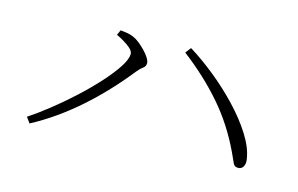

<svg xmlns="http://www.w3.org/2000/svg" viewBox="-64 -712 1127 727"><g transform="rotate(15 500.0 -348.0)"><path d="M323 -541 332 -561Q342 -560 356 -558Q370 -556 384 -550Q396 -545 409 -534.5Q422 -524 434 -511.5Q446 -499 453.5 -487Q461 -475 461 -466Q461 -454 450.5 -446.5Q440 -439 427 -423Q392 -379 352.5 -337Q313 -295 270.5 -257.5Q228 -220 182.5 -188Q137 -156 90 -131L74 -153Q109 -176 152 -210Q195 -244 237 -282.5Q279 -321 314 -359.5Q349 -398 370.5 -430.5Q392 -463 392 -484Q392 -495 379.5 -506Q367 -517 350.5 -526.5Q334 -536 323 -541ZM896 -173Q882 -173 876.5 -184.5Q871 -196 859 -223Q813 -321 746 -398Q679 -475 590 -543L607 -565Q656 -535 708 -493Q760 -451 805.5 -403Q851 -355 881.5 -307Q912 -259 919 -217Q922 -202 919 -192Q916 -182 910 -177.5Q904 -173 896 -173Z"/></g></svg>

Font: Source Han Serif JP VF
Style: Regular
Weight: 250
Designer: Ryoko NISHIZUKA 西塚涼子 (kana & ideographs); Frank Grießhammer (Latin, Greek & Cyrillic); Wenlong ZHANG 张文龙 (bopomofo); San
Foundry: Adobe
Version: Version 2.001;hotconv 1.1.0;makeotfexe 2.6.0